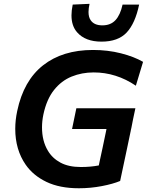

<svg xmlns="http://www.w3.org/2000/svg" viewBox="-20 -994 784 1026"><path d="M678.5 -295V-294Q678 -291.5 677.5 -289.5Q669.5 -252 659.5 -203.5Q632.5 -79 622 -27Q584 -11 524 0.5Q464 12 401.5 12Q299 12 228.2 -22Q157.5 -56 117.5 -113.5Q61.5 -194 61.5 -305.5Q61.5 -352 72 -401Q106 -563 210.2 -645Q314.5 -727 477 -727Q556 -727 626 -709.2Q696 -691.5 744.5 -663.5L706 -536Q601 -607 480.5 -607Q417.5 -607 362.8 -584.8Q308 -562.5 268.8 -513.2Q229.5 -464 212 -383Q204.5 -347.5 204.5 -313.5Q204.5 -240.5 236 -188.5Q260 -148 303.5 -124.8Q347 -101.5 412 -101.5Q464 -101.5 508 -110L512 -129.5L528 -203.5Q538 -252 546 -289.5L549 -304.5H365L388 -415.5H703.5L691 -356.5Q685.5 -328 682.5 -312.8Q679.5 -297.5 678.5 -295ZM522.5 -771.5Q435.5 -771.5 392 -821.5Q362 -855.5 362 -912Q362 -938 368.5 -969.5L458.5 -973.5Q453 -949 453 -930Q453 -902.5 464.5 -886Q483 -858.5 527 -858.5Q571.5 -858.5 597.2 -886.5Q623 -914.5 635 -969.5H723.5Q702.5 -869 656.8 -820.2Q611 -771.5 522.5 -771.5Z"/></svg>

Font: Heraclito SemiBold
Style: Italic
Weight: 600
Italic angle: -12°
Designer: Kostas Bartsokas (font) & Cristiano Sobral (main changes)
Foundry: Kostas Bartsokas (font) & Cristiano Sobral (main changes)
Version: Version 1.00;July 8, 2020;FontCreator 13.0.0.2655 64-bit